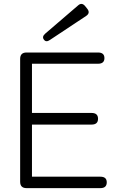

<svg xmlns="http://www.w3.org/2000/svg" viewBox="-20 -971 619 991"><path d="M117 0Q84 0 84 -33V-667Q84 -700 117 -700H486Q519 -700 519 -671Q519 -642 486 -642H145V-388H453Q486 -388 486 -358Q486 -328 453 -328H145V-59H498Q531 -59 531 -30Q531 0 498 0ZM238 -765Q218 -751 207 -766Q195 -781 213 -797L383 -943Q402 -960 419 -940L431 -925Q447 -904 425 -889Z"/></svg>

Font: Shin Retro Maru Gothic Regular
Style: Regular
Weight: 400
Designer: Iose
Foundry: Typographish
Version: Version 1.002